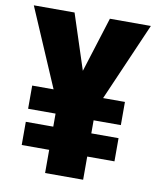

<svg xmlns="http://www.w3.org/2000/svg" viewBox="-81 -777 684 840"><g transform="rotate(10 261.0 -357.0)"><path d="M262 -469 182 -714H1L150 -367H55V-264H177V-206H55V-103H177V0H346V-103H467V-206H346V-264H467V-367H370L521 -714H339Z"/></g></svg>

Font: Noto Sans Devanagari UI Condensed Black
Style: Regular
Weight: 900
Width: 3
Designer: Jelle Bosma - Monotype Design Team
Foundry: Monotype Imaging Inc.
Version: Version 2.004